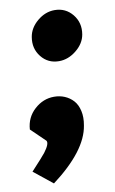

<svg xmlns="http://www.w3.org/2000/svg" viewBox="-101 -611 489 815"><g transform="rotate(-10 144.0 -203.0)"><path d="M193.8 -564.9Q241.2 -564.9 270.8 -528.6Q300.3 -492.2 292 -442.9Q285.6 -404.8 250.7 -376.5Q215.8 -348.1 175.8 -348.1Q128.4 -348.1 99.6 -384.3Q70.8 -420.4 79.1 -469.2Q85.4 -507.8 119.6 -536.4Q153.8 -564.9 193.8 -564.9ZM127.9 -203.1Q152.3 -203.1 173.3 -194.3Q194.3 -185.5 210 -168.5Q225.6 -151.4 231.9 -123.5Q238.3 -95.7 231.9 -61Q215.3 45.4 64 159.2L-17.1 94.2Q33.2 40 45.4 24.4Q72.8 -11.7 64 -24.9L2.9 -84Q6.3 -135.7 43.5 -169.4Q80.6 -203.1 127.9 -203.1Z"/></g></svg>

Font: Stilu Bold
Style: Italic
Weight: 700
Italic angle: -10°
Designer: Genilson Lima Santos
Foundry: Genilson Lima Santos
Version: Version 1.200;PS 001.200;hotconv 1.0.88;makeotf.lib2.5.64775